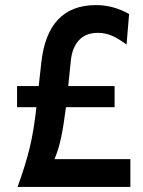

<svg xmlns="http://www.w3.org/2000/svg" viewBox="-20 -734 560 754"><path d="M492 -109V0H49Q80 -85 96.5 -153Q113 -221 123 -313H47V-396H132L142 -486Q166 -714 357 -714Q425 -714 487 -679L477 -559Q446 -582 420 -593.5Q394 -605 364 -605Q317 -605 290 -576Q263 -547 258 -494L248 -396H430V-313H239Q230 -242 220.5 -196Q211 -150 194 -109Z"/></svg>

Font: Cabin SemiBold
Style: Regular
Weight: 600
Designer: Pablo Impallari
Foundry: Pablo Impallari. http://www.impallari.com Igino Marini. http://www.ikern.com
Version: Version 2.001